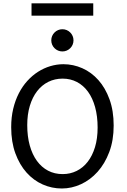

<svg xmlns="http://www.w3.org/2000/svg" viewBox="-20 -1106 753 1139"><path d="M654.3 -361.3Q654.3 -273.4 628.2 -204.1Q602.1 -134.8 558.8 -86.7Q515.6 -38.6 460.4 -13.2Q405.3 12.2 346.7 12.2Q287.6 12.2 233.4 -11.7Q179.2 -35.6 137.7 -82Q96.2 -128.4 71.3 -196Q46.4 -263.7 46.4 -351.6Q46.4 -410.2 58.3 -460.4Q70.3 -510.7 91.6 -552.2Q112.8 -593.8 142.1 -626Q171.4 -658.2 205.8 -680.2Q240.2 -702.1 278.6 -713.6Q316.9 -725.1 356.4 -725.1Q414.6 -725.1 468.5 -701.2Q522.5 -677.2 563.7 -630.9Q605 -584.5 629.6 -516.8Q654.3 -449.2 654.3 -361.3ZM559.1 -349.1Q559.1 -416.5 544.2 -470.5Q529.3 -524.4 502 -562Q474.6 -599.6 436.3 -619.6Q397.9 -639.6 351.6 -639.6Q305.2 -639.6 266.6 -620.4Q228 -601.1 200.2 -565.2Q172.4 -529.3 157 -478.3Q141.6 -427.2 141.6 -363.8Q141.6 -296.9 156.5 -243.2Q171.4 -189.5 199 -151.6Q226.6 -113.8 265.1 -93.5Q303.7 -73.2 351.6 -73.2Q396.5 -73.2 434.6 -92Q472.7 -110.8 500.2 -146.2Q527.8 -181.6 543.5 -232.9Q559.1 -284.2 559.1 -349.1ZM284.2 -866.7Q284.2 -880.4 289.3 -892.3Q294.4 -904.3 303.5 -913.3Q312.5 -922.4 324.5 -927.5Q336.4 -932.6 350.1 -932.6Q363.8 -932.6 375.7 -927.5Q387.7 -922.4 396.7 -913.3Q405.8 -904.3 410.9 -892.3Q416 -880.4 416 -866.7Q416 -853 410.9 -841.1Q405.8 -829.1 396.7 -820.1Q387.7 -811 375.7 -805.9Q363.8 -800.8 350.1 -800.8Q336.4 -800.8 324.5 -805.9Q312.5 -811 303.5 -820.1Q294.4 -829.1 289.3 -841.1Q284.2 -853 284.2 -866.7ZM167 -1086.4H533.2V-1013.2H167Z"/></svg>

Font: Andika Phon
Style: Regular
Weight: 400
Designer: Victor Gaultney, Annie Olsen, Julie Remington, Don Collingsworth, Eric Hays, Becca Hirsbrunner
Foundry: SIL International
Version: Version 5.000